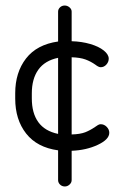

<svg xmlns="http://www.w3.org/2000/svg" viewBox="-20 -714 453 694"><path d="M239 -672V-565Q275 -564 306 -555Q337 -546 355 -531.5Q373 -517 373 -502Q373 -490 364.4 -480.5Q355.9 -471 343.7 -471Q340 -471 335 -473.5Q330 -476 325 -480Q308 -492 289 -499Q270 -506 239 -507V-228Q269.9 -228.9 288 -235.9Q306 -243 323.8 -255.2Q329 -259 334 -262Q339 -265 344 -265Q356.4 -265 365.7 -255.5Q375 -246 375 -234Q375 -210 333.5 -190.5Q292 -171 239 -169V-63Q239 -53.8 231.4 -46.9Q223.8 -40 214.5 -40Q204 -40 197 -46.9Q190 -53.8 190 -63V-170.6Q114 -181 74.5 -231.3Q35 -281.6 35 -357.6V-377.1Q35 -452 74 -502.5Q113 -553 190 -564V-672Q190 -680.8 196.9 -687.4Q203.7 -694 214 -694Q223.5 -694 231.3 -687.4Q239 -680.8 239 -672ZM190 -230V-505Q142 -495 118.5 -462Q95 -429 95 -376.5V-358.4Q95 -305 118.5 -272.5Q142 -240 190 -230Z"/></svg>

Font: Dosis
Style: Regular
Weight: 400
Designer: Edgar Tolentino, Pablo Impallari, Igino Marini
Foundry: Edgar Tolentino, Pablo Impallari, Igino Marini
Version: Version 1.007;Glyphs 3.1.1 (3134)